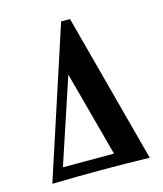

<svg xmlns="http://www.w3.org/2000/svg" viewBox="-93 -655 618 726"><g transform="rotate(-15 216.0 -292.5)"><path d="M22.6 0 213.7 -584.7H248.4L404 0Q309.7 -2.4 214.5 -2.4Q118.5 -2.4 22.6 0ZM77.4 -50H277.4L187.9 -383.1Z"/></g></svg>

Font: Playfair 9pt
Style: Bold
Weight: 700
Designer: Claus Eggers Sørensen
Foundry: Claus Eggers Sørensen
Version: Version 2.203